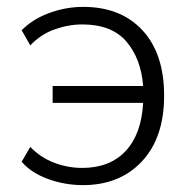

<svg xmlns="http://www.w3.org/2000/svg" viewBox="-20 -530 551 558"><path d="M221 8Q168 8 119 -10Q70 -28 43 -60L68 -103Q98 -72 137.5 -57Q177 -42 219 -42Q299 -42 345 -91Q391 -140 396 -231H133V-280H396Q390 -359 347.5 -409Q305 -459 219 -459Q179 -459 138.5 -444.5Q98 -430 68 -398L43 -442Q74 -474 122.5 -492Q171 -510 222 -510Q331 -510 394 -442Q457 -374 457 -252Q457 -130 392.5 -61Q328 8 221 8Z"/></svg>

Font: Winston Light
Style: Regular
Weight: 300
Designer: Original fonts by Vernon Adams / Changes by Cristiano Sobral
Foundry: Original fonts by Vernon Adams / Changes by Cristiano Sobral
Version: Version 2.503;July 17, 2020;FontCreator 13.0.0.2655 64-bit